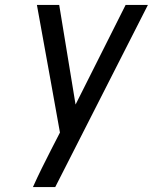

<svg xmlns="http://www.w3.org/2000/svg" viewBox="-20 -755 617 775"><path d="M113 0H203L577 -735H487L285 -333L219 -735H129L185 -426L222 -220L186 -150Q167 -113 148.5 -75.5Q130 -38 113 0Z"/></svg>

Font: Iosevka Sparkle Oblique
Style: Regular
Weight: 400
Italic angle: -9°
Designer: Belleve Invis
Foundry: Belleve Invis
Version: Version 4.5.0; ttfautohint (v1.8.3)